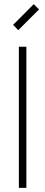

<svg xmlns="http://www.w3.org/2000/svg" viewBox="-20 -904 218 924"><path d="M67.9 -758.8 43 -784.2 142.1 -883.8 168 -858.9ZM106.9 0H70.8V-679.2H106.9Z"/></svg>

Font: Rawengulk
Style: Regular
Weight: 400
Version: Version 0.92